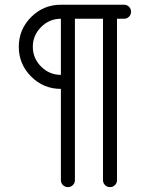

<svg xmlns="http://www.w3.org/2000/svg" viewBox="-20 -608 628 805"><path d="M235.3 -588.2H500Q512.4 -588.2 520.9 -579.7Q529.4 -571.2 529.4 -558.8Q529.4 -546.5 520.9 -537.9Q512.4 -529.4 500 -529.4H470.6V147.1Q470.6 159.4 462.1 167.9Q453.5 176.5 441.2 176.5Q428.8 176.5 420.3 167.9Q411.8 159.4 411.8 147.1V-529.4H294.1V147.1Q294.1 159.4 285.6 167.9Q277.1 176.5 264.7 176.5Q252.4 176.5 243.8 167.9Q235.3 159.4 235.3 147.1V-235.3Q162.4 -235.3 110.6 -287.1Q58.8 -338.8 58.8 -411.8Q58.8 -484.7 110.6 -536.5Q162.4 -588.2 235.3 -588.2ZM235.3 -529.4Q187.1 -529.4 152.4 -494.7Q117.6 -460 117.6 -411.8Q117.6 -363.5 152.4 -328.8Q187.1 -294.1 235.3 -294.1Z"/></svg>

Font: OpenGost Type B TT
Style: Regular
Weight: 400
Version: Version 0.3